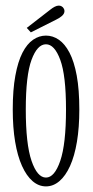

<svg xmlns="http://www.w3.org/2000/svg" viewBox="-20 -654 332 685"><path d="M144 11Q118 11 96.2 -7.8Q74.5 -26.5 58.5 -62Q42.5 -97.5 34 -148.2Q25.5 -199 25.5 -263.5Q25.5 -334 34.8 -384.2Q44 -434.5 60.2 -466Q76.5 -497.5 98 -512.2Q119.5 -527 144 -527Q168.5 -527 190 -512.2Q211.5 -497.5 228 -466Q244.5 -434.5 253.8 -384.2Q263 -334 263 -263.5Q263 -199 254.5 -148.2Q246 -97.5 230 -62Q214 -26.5 192 -7.8Q170 11 144 11ZM144 -20.5Q174.5 -20.5 195 -80.2Q215.5 -140 215.5 -263.5Q215.5 -385 195 -440.5Q174.5 -496 144 -496Q113 -496 92.5 -440.5Q72 -385 72 -263.5Q72 -140 92.5 -80.2Q113 -20.5 144 -20.5ZM90 -538.5 75.5 -554.5 160 -620Q167.5 -626 175.2 -630Q183 -634 190 -634Q195.5 -634 200.2 -631.2Q205 -628.5 207.5 -623.5Q210 -619.5 210 -614.5Q210 -605 200.8 -597Q191.5 -589 179.5 -583.5Z"/></svg>

Font: Imbue Thin 10pt ExtraLight
Style: Regular
Weight: 250
Version: Version 1.102